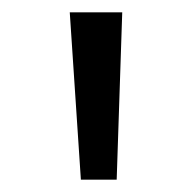

<svg xmlns="http://www.w3.org/2000/svg" viewBox="-20 -766 311 311"><path d="M93 -746H178L169 -475H111Z"/></svg>

Font: Martel Sans Light
Style: Regular
Weight: 300
Designer: Dan Reynolds and Mathieu Réguer
Foundry: Dan Reynolds and Mathieu Réguer
Version: Version 1.002; ttfautohint (v1.1) -l 5 -r 5 -G 72 -x 0 -D la